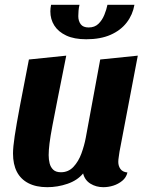

<svg xmlns="http://www.w3.org/2000/svg" viewBox="-20 -757 609 797"><path d="M176 20Q130 20 98 3.5Q66 -13 50 -44Q34 -75 34 -120Q34 -146 41 -192.5Q48 -239 62.5 -316Q77 -393 100 -510L255 -526Q234 -421 220 -350.5Q206 -280 197.5 -235Q189 -190 185.5 -161.5Q182 -133 182 -113Q182 -95 186 -79Q190 -63 201 -52.5Q212 -42 233 -42Q264 -42 285 -64.5Q306 -87 318 -120Q330 -153 336 -185L396 -510L552 -526L476 -127Q475 -118 473 -106Q471 -94 471 -85Q471 -68 480 -55.5Q489 -43 509 -41Q504 -20 487.5 -6.5Q471 7 450.5 13.5Q430 20 409 20Q379 20 355.5 5.5Q332 -9 325 -37Q301 -8 260 6Q219 20 176 20ZM338 -594Q288 -594 255 -609.5Q222 -625 205.5 -651Q189 -677 189 -710Q189 -722 192 -737H310Q307 -725 306 -712.5Q305 -700 305 -690Q305 -670 315 -656.5Q325 -643 348 -643Q373 -643 388.5 -658Q404 -673 413 -695Q422 -717 426 -737H538Q531 -696 506 -663.5Q481 -631 439 -612.5Q397 -594 338 -594Z"/></svg>

Font: Sansita Swashed Light SemiBold
Style: Regular
Weight: 600
Version: Version 1.003